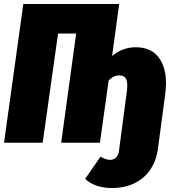

<svg xmlns="http://www.w3.org/2000/svg" viewBox="-29 -716 869 963"><path d="M651.9 -479Q737.8 -479 775.9 -414.8Q814 -350.6 799.8 -245.1L767.1 0L763.2 30.8Q749 126 687 176.5Q625 227.1 533.2 227.1Q447.3 227.1 397.9 181.2L475.1 69.8Q503.4 85.9 522.9 85.9Q541.5 85.9 553.2 74Q564.9 62 567.9 40L573.2 0L606.9 -254.9Q612.8 -298.3 604.2 -318.1Q595.7 -337.9 568.8 -337.9Q541 -337.9 516.1 -313L472.2 0H277.8L353 -547.9H262.2L185.1 0H-8.8L87.9 -695.8H568.8L533.2 -435.1Q585.4 -479 651.9 -479Z"/></svg>

Font: Fira Sans Compressed Heavy
Style: Italic
Weight: 900
Width: 3
Italic angle: -8°
Designer: Carrois Corporate & Edenspiekermann AG
Foundry: Carrois Corporate GbR & Edenspiekermann AG
Version: Version 4.203;PS 004.203;hotconv 1.0.88;makeotf.lib2.5.64775